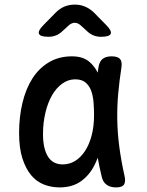

<svg xmlns="http://www.w3.org/2000/svg" viewBox="-20 -805 640 835"><path d="M239 10Q203 10 171 -2.5Q139 -15 115.5 -43Q92 -71 77.5 -116Q63 -161 63 -227Q63 -296 77.5 -357Q92 -418 120.5 -463Q149 -508 192.5 -534Q236 -560 293 -560Q341 -560 369 -536Q391 -517 405 -489Q406 -500 408 -511Q412 -538 426.5 -549Q441 -560 465 -560Q492 -560 502 -548.5Q512 -537 508 -511Q499 -453 494 -397Q489 -341 490 -283.5Q491 -226 499 -165.5Q507 -105 522 -38Q527 -14 519 -2Q511 10 485 10Q459 10 443 -2Q427 -14 422 -38Q412 -80 405 -119Q399 -103 392 -89Q370 -44 332.5 -17Q295 10 239 10ZM253 -90Q282 -90 306.5 -105Q331 -120 349.5 -148Q368 -176 378.5 -215.5Q389 -255 389 -305Q389 -330 387 -357.5Q385 -385 377.5 -407.5Q370 -430 353.5 -445Q337 -460 307 -460Q277 -460 251 -441.5Q225 -423 206.5 -391Q188 -359 177.5 -315Q167 -271 167 -221Q167 -160 188 -125Q209 -90 253 -90ZM191 -645Q155 -645 149.5 -658Q144 -671 169 -696L223 -751Q240 -768 260.5 -776.5Q281 -785 305 -785Q329 -785 349.5 -776.5Q370 -768 388 -751L441 -697Q467 -671 461.5 -658Q456 -645 419 -645Q401 -645 385.5 -651.5Q370 -658 357 -671L335 -691Q320 -706 305 -706Q290 -706 275 -691L252 -670Q240 -658 224.5 -651.5Q209 -645 191 -645Z"/></svg>

Font: Maple Mono NL Medium
Style: Regular
Weight: 500
Monospace: yes
Designer: subframe7536
Version: Version 7.000